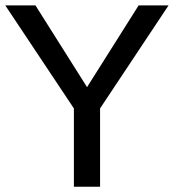

<svg xmlns="http://www.w3.org/2000/svg" viewBox="-21 -707 658 727"><path d="M503.9 -686.5H617.2L357.9 -296.4V0H258.8V-296.4L-1 -686.5H113.3L308.6 -377Z"/></svg>

Font: Estedad-FD Medium
Style: Regular
Weight: 500
Designer: Amin Abedi
Version: Version 7.3